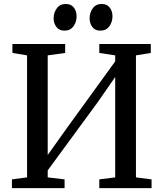

<svg xmlns="http://www.w3.org/2000/svg" viewBox="-20 -970 842 990"><path d="M41.5 0V-45L119.5 -55.5V-684.5L44 -697V-743H316V-697L226 -684.5V-171L325.5 -310.5L574 -653.5V-684.5L492 -697V-743H757.5V-697L681 -684.5V-55.5L761.5 -45V0H492V-45L574 -55.5V-573L483.5 -442.5L226 -91.5V-55.5L313 -45V0ZM311.5 -812Q285.5 -812 271 -830.8Q256.5 -849.5 256.5 -875.5Q256.5 -904.5 272.8 -927Q289 -949.5 319 -949.5H320Q346.5 -949.5 360.8 -931Q375 -912.5 375 -886Q375 -857 358.8 -834.5Q342.5 -812 312.5 -812ZM496.5 -812Q470.5 -812 456.2 -830.8Q442 -849.5 442 -875.5Q442 -904.5 458.2 -927Q474.5 -949.5 504 -949.5H505Q531.5 -949.5 545.8 -931Q560 -912.5 560 -886Q560 -857 543.8 -834.5Q527.5 -812 497.5 -812Z"/></svg>

Font: Merriweather 36pt
Style: Regular
Weight: 400
Designer: Eben Sorkin
Foundry: Eben Sorkin
Version: Version 2.100